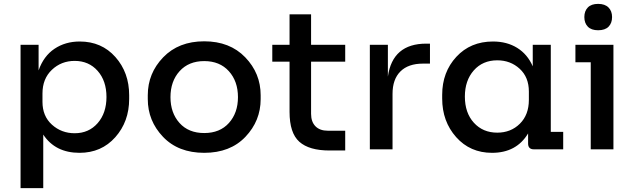

<svg xmlns="http://www.w3.org/2000/svg" viewBox="-20 -770 3271 990"><path d="M86 200V-539H179V-407Q205 -481 261 -518.5Q317 -556 391 -556Q504 -556 575 -476Q646 -396 646 -279V-260Q646 -143 574.5 -62.5Q503 18 390 18Q265 18 203 -76V200ZM365 -83Q438 -83 483.5 -135Q529 -187 529 -270Q529 -353 483.5 -404.5Q438 -456 365 -456Q296 -456 247.5 -410Q199 -364 199 -288V-245Q199 -171 248 -127Q297 -83 365 -83Z M742 -259V-279Q742 -392 821.5 -474.5Q901 -557 1033 -557Q1165 -557 1244.5 -474.5Q1324 -392 1324 -279V-259Q1324 -147 1245.5 -64.5Q1167 18 1033 18Q899 18 820.5 -64.5Q742 -147 742 -259ZM1207 -269Q1207 -351 1160 -403Q1113 -455 1033 -455Q953 -455 906 -403Q859 -351 859 -269Q859 -188 905.5 -136Q952 -84 1033 -84Q1114 -84 1160.5 -136Q1207 -188 1207 -269Z M1679 6Q1574 6 1523.5 -39Q1473 -84 1473 -193V-452H1384V-539H1473V-696H1584V-539H1760V-452H1584V-183Q1584 -142 1606.5 -119Q1629 -96 1670 -96H1760V6Z M1887 0V-539H1980V-375Q2004 -545 2178 -545H2197V-442H2161Q2085 -442 2044.5 -401.5Q2004 -361 2004 -286V0Z M2733 0Q2703 0 2703 -30V-82Q2643 18 2517 18Q2404 18 2332 -63Q2260 -144 2260 -262V-281Q2260 -398 2333 -477Q2406 -556 2522 -556Q2594 -556 2647 -523Q2700 -490 2727 -428V-539H2820V-90H2884V0ZM2544 -86Q2614 -86 2660.5 -132Q2707 -178 2707 -255V-298Q2707 -372 2659.5 -415.5Q2612 -459 2544 -459Q2469 -459 2423 -407Q2377 -355 2377 -272Q2377 -188 2423.5 -137Q2470 -86 2544 -86Z M3064 -614Q3029 -614 3011 -632.5Q2993 -651 2993 -682Q2993 -713 3011 -731.5Q3029 -750 3064 -750Q3099 -750 3117.5 -731.5Q3136 -713 3136 -682Q3136 -651 3118 -632.5Q3100 -614 3064 -614ZM3026 0V-449H2947V-539H3143V0Z"/></svg>

Font: Cazoo Sans Medium
Style: Regular
Weight: 500
Designer: Jonathan Barnbrook, Julián Moncada
Foundry: Barnbrook Fonts
Version: Version 2.000;Glyphs 3.3 (3337)